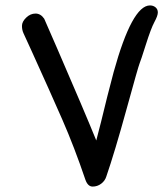

<svg xmlns="http://www.w3.org/2000/svg" viewBox="-20 -682 602 708"><path d="M295 -19Q254 -140 210 -240.5Q166 -341 97 -493Q73 -546 67 -558.5Q61 -571 61 -586.5Q61 -602 76.5 -617Q92 -632 111 -632Q130 -632 143 -613L191 -503Q292 -270 335 -164L353 -234Q375 -326 399 -416Q467 -662 533 -662Q545 -662 553.5 -655Q562 -648 562 -636Q562 -624 549.5 -601Q537 -578 518 -518Q499 -458 494.5 -447.5Q490 -437 446.5 -279Q403 -121 372 -31Q367 -15 353 -4.5Q339 6 321.5 6Q304 6 295 -19Z"/></svg>

Font: Patrick Hand SC
Style: Regular
Weight: 400
Designer: Patrick Wagesreiter
Foundry: Patrick Wagesreiter
Version: Version 1.003;PS 001.003;hotconv 1.0.70;makeotf.lib2.5.58329